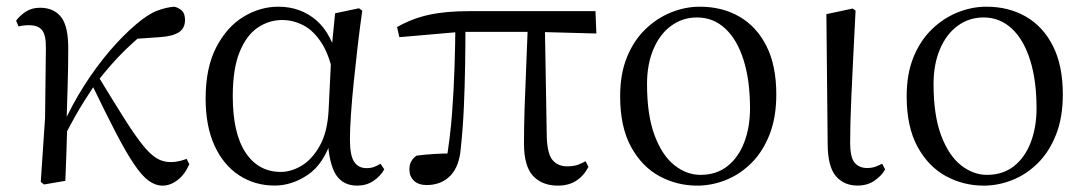

<svg xmlns="http://www.w3.org/2000/svg" viewBox="-20 -551 3306 585"><path d="M114 11.1 104.2 3.1 117.3 -191.8 119.8 -402.2Q120.6 -443.1 108.6 -458.6Q96.6 -474.2 68.2 -474.2Q59.6 -474.2 52 -473.3Q44.3 -472.4 36.5 -470.4L29.1 -488Q40.4 -503.6 58.7 -515.5Q77 -527.4 101.6 -527.4Q144.5 -527.4 166.7 -498.4Q188.9 -469.3 187.9 -397.8Q187.9 -346.1 186.1 -289.8Q184.3 -233.4 182.8 -177.6L185 -174.4Q183.8 -130 182.4 -86.7Q181.1 -43.4 179.1 0ZM172.7 -128.6 158.1 -155.3H165.2L172.1 -171Q200 -232.9 236.3 -289.9Q272.5 -346.8 313.6 -395.1Q354.8 -443.4 396.1 -478.1Q430.9 -507.7 458.9 -518.4Q486.8 -529 511.7 -530.6Q524.6 -527.2 534.2 -518.5Q543.7 -509.8 543.7 -489.9Q543.7 -464.7 524.8 -452.6Q505.9 -440.5 468.1 -437.9L378.1 -431.6L450.1 -474.7Q405.4 -441.2 362.4 -399.5Q319.4 -357.7 274.8 -300.4L269.2 -293.4Q251.3 -266.1 236.9 -243.4Q222.6 -220.8 207.8 -194.4Q193 -168.1 172.7 -128.6ZM475.4 14.6Q453.6 14.6 432.9 -0.4Q412.3 -15.4 388.6 -50.5Q364.8 -85.6 333.6 -145.5Q302.4 -205.4 258.8 -295.8L280 -317.2Q327.7 -238.7 359.9 -188Q392 -137.3 415.2 -108.6Q438.4 -79.9 457.8 -68.5Q477.2 -57.1 499.3 -57.1Q514 -57.1 526.9 -60.3Q539.9 -63.4 548.5 -67L556.9 -50.7Q543.1 -19.1 520.9 -2.2Q498.7 14.6 475.4 14.6Z M816.8 14.4Q756.7 14.4 708.8 -16.7Q660.9 -47.8 633.7 -107.2Q606.5 -166.5 606.5 -250.6Q606.5 -344.2 638.6 -406.4Q670.6 -468.5 721.3 -499.6Q772.1 -530.6 828.2 -530.6Q895.2 -530.6 943.5 -489.4Q991.8 -448.1 1011.7 -358.5H1019.3L997.5 -312.6Q985.5 -379.3 961.1 -418.1Q936.6 -456.9 905.2 -473.4Q873.8 -490 839.7 -490Q799.8 -490 765.5 -467Q731.2 -444 710.2 -392.9Q689.2 -341.7 689.2 -257.8Q689.2 -144.9 728.3 -86Q767.4 -27.2 835.4 -27.2Q867.3 -27.2 899 -46.2Q930.8 -65.2 954.1 -106.4Q977.3 -147.6 981.1 -212.9L990.4 -403.1L1001 -510.5L1073.8 -525.8L1083.8 -518.4Q1076.4 -466.9 1069.8 -410.4Q1063.2 -353.9 1057.7 -299.8Q1052.2 -245.7 1049.2 -200.8Q1046.2 -155.9 1046.2 -126.6Q1046.2 -76.9 1059.2 -57.8Q1072.2 -38.7 1096.6 -38.7Q1110.4 -38.7 1120.2 -42.6Q1130 -46.5 1139.5 -52L1150.8 -34.9Q1138.5 -13.4 1117.2 0.6Q1095.9 14.6 1068.4 14.6Q1026 14.6 1004.4 -17.4Q982.8 -49.4 978.1 -127.8L990.9 -128.2Q966.3 -50.9 917.8 -18.3Q869.4 14.4 816.8 14.4Z M1280 12.8Q1255.1 12.8 1241.3 -0.4Q1227.4 -13.7 1227.4 -34.1Q1227.4 -49.2 1232.9 -59.2Q1238.4 -69.2 1249.1 -76.7Q1273.6 -80.1 1301.7 -81.8Q1329.7 -83.5 1363 -83.6L1339.1 -56.8Q1351.7 -131.3 1357.2 -204.1Q1362.7 -276.8 1364.9 -346.5Q1367.1 -416.2 1367.6 -482H1398.2Q1398.2 -419.6 1397.2 -354.8Q1396.2 -290 1393.4 -226Q1390.6 -162 1384.2 -101.6Q1380 -44.2 1352.2 -15.7Q1324.4 12.8 1280 12.8ZM1196.8 -437.7 1189.8 -468.5Q1234.4 -494.2 1285.7 -505.6Q1337 -517 1408.1 -517H1794.3L1797.1 -448.9L1609.6 -454H1383.8ZM1680 14.6Q1632.2 14.6 1604.3 -14.8Q1576.5 -44.3 1576.5 -114.1Q1576.5 -163.3 1578.4 -222.9Q1580.4 -282.5 1583.3 -348.6Q1586.2 -414.7 1588.6 -482H1640L1646 -131.8Q1648 -81.3 1664 -62.8Q1680.1 -44.2 1707.9 -44.2Q1726.9 -44.2 1739.4 -48.5Q1751.9 -52.8 1764.3 -59.8L1772.9 -42.5Q1758.7 -15 1735.5 -0.2Q1712.4 14.6 1680 14.6Z M2104.1 14.6Q2042.7 14.6 1989.2 -14.3Q1935.7 -43.3 1902.6 -103.8Q1869.5 -164.4 1869.5 -258Q1869.5 -325.8 1890.2 -376.7Q1910.9 -427.5 1946.1 -461.6Q1981.4 -495.8 2024.7 -513.2Q2067.9 -530.6 2112.5 -530.6Q2180.5 -530.6 2232.9 -500.3Q2285.4 -470 2315.4 -410.5Q2345.3 -351.1 2345.3 -263.4Q2345.3 -193 2324.6 -140.7Q2303.9 -88.3 2269.1 -53.9Q2234.2 -19.4 2191.3 -2.4Q2148.5 14.6 2104.1 14.6ZM2114 -18.2Q2163 -18.2 2196.6 -44.9Q2230.2 -71.6 2247.7 -117.6Q2265.2 -163.6 2265.2 -220.9Q2265.2 -306 2245.6 -368.1Q2226.1 -430.2 2189.7 -464Q2153.4 -497.8 2103.8 -497.8Q2059.4 -497.8 2024.7 -472.2Q1990 -446.7 1970.7 -400.7Q1951.4 -354.8 1951.4 -294.9Q1951.4 -200.6 1974.3 -139Q1997.3 -77.4 2034.6 -47.8Q2071.9 -18.2 2114 -18.2Z M2592.8 14.4Q2551.3 14.4 2526.7 -14.5Q2502.2 -43.4 2501.8 -111.9L2497.9 -507.9L2578 -525L2586.8 -518.8Q2582.3 -430.3 2579.2 -367.2Q2576.1 -304.2 2574.1 -259Q2572.1 -213.9 2571.2 -180.2Q2570.3 -146.5 2570.3 -117.6Q2570.3 -70.5 2584.4 -54.8Q2598.4 -39.1 2622 -39.1Q2636.8 -39.1 2647.5 -43.2Q2658.3 -47.3 2667.9 -52L2676.8 -34.8Q2667.5 -16.9 2645.5 -1.3Q2623.5 14.4 2592.8 14.4Z M2977.1 14.6Q2915.7 14.6 2862.2 -14.3Q2808.7 -43.3 2775.6 -103.8Q2742.5 -164.4 2742.5 -258Q2742.5 -325.8 2763.2 -376.7Q2783.9 -427.5 2819.1 -461.6Q2854.4 -495.8 2897.7 -513.2Q2940.9 -530.6 2985.5 -530.6Q3053.5 -530.6 3105.9 -500.3Q3158.4 -470 3188.4 -410.5Q3218.3 -351.1 3218.3 -263.4Q3218.3 -193 3197.6 -140.7Q3176.9 -88.3 3142.1 -53.9Q3107.2 -19.4 3064.3 -2.4Q3021.5 14.6 2977.1 14.6ZM2987 -18.2Q3036 -18.2 3069.6 -44.9Q3103.2 -71.6 3120.7 -117.6Q3138.2 -163.6 3138.2 -220.9Q3138.2 -306 3118.6 -368.1Q3099.1 -430.2 3062.7 -464Q3026.4 -497.8 2976.8 -497.8Q2932.4 -497.8 2897.7 -472.2Q2863 -446.7 2843.7 -400.7Q2824.4 -354.8 2824.4 -294.9Q2824.4 -200.6 2847.3 -139Q2870.3 -77.4 2907.6 -47.8Q2944.9 -18.2 2987 -18.2Z"/></svg>

Font: Noto Serif JP
Style: Regular
Weight: 200
Designer: Ryoko NISHIZUKA 西塚涼子 (kana & ideographs); Frank Grießhammer (Latin, Greek & Cyrillic); Wenlong ZHANG 张文龙 (bopomofo); San
Foundry: Adobe
Version: Version 2.001;hotconv 1.1.0;makeotfexe 2.6.0